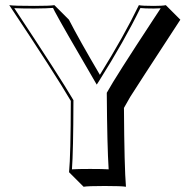

<svg xmlns="http://www.w3.org/2000/svg" viewBox="-20 -668 749 748"><path d="M462.9 -247.6Q464.4 -13.7 470.7 59.6Q454.1 56.6 387.7 56.6Q322.3 56.6 305.7 59.6L249 2.9Q255.4 -62 255.9 -274.9Q194.8 -379.4 16.1 -647.9Q33.7 -645 113.8 -645Q174.3 -645 191.9 -647.9L248.5 -591.3Q289.1 -512.2 369.1 -376.5Q463.4 -528.3 521 -647.9Q533.7 -645 579.1 -645Q612.8 -645 626 -647.9L682.6 -591.3Q505.4 -319.8 487.3 -290.5Q473.6 -267.1 462.9 -247.6ZM396 -304.2V-306.6L397.5 -309.1Q428.2 -365.2 578.1 -593.3Q593.3 -616.2 606 -635.7Q595.2 -635.3 579.1 -634.8Q542.5 -634.8 526.9 -636.7Q464.8 -509.3 365.7 -352.1L356.9 -338.4L348.6 -352.5Q222.7 -567.9 193.8 -622.6Q189.9 -630.4 186.5 -637.2Q165.5 -635.3 113.8 -634.8Q62 -634.8 35.6 -636.2Q213.9 -366.7 264.6 -280.3L266.1 -277.8V-274.9Q265.6 -78.6 260.3 -8.3Q282.7 -9.8 331.1 -9.8Q380.9 -9.8 403.3 -8.3Q397.5 -97.2 396 -304.2Z"/></svg>

Font: Linux Biolinum Shadow O
Style: Bold
Weight: 700
Designer: Philipp H. Poll
Foundry: Philipp H. Poll
Version: Version 0.9.2